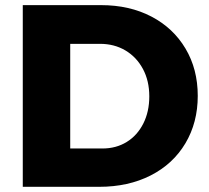

<svg xmlns="http://www.w3.org/2000/svg" viewBox="-20 -721 806 741"><path d="M743.2 -351.1Q743.2 -248 695.6 -168Q647.9 -87.9 561.5 -43.9Q475.1 0 362.8 0H67.9V-701.2H370.1Q480 -701.2 564.5 -657Q648.9 -612.8 696 -533.4Q743.2 -454.1 743.2 -351.1ZM556.2 -349.1Q556.2 -409.2 531.5 -455.1Q506.8 -501 463.9 -526.4Q420.9 -551.8 366.2 -551.8H251V-147.9H375Q428.2 -147.9 469 -173.1Q509.8 -198.2 533 -244.1Q556.2 -290 556.2 -349.1Z"/></svg>

Font: Argentum Sans
Style: Bold
Weight: 700
Designer: Julieta Ulanovsky (Modified by Cristiano Sobral)
Foundry: Julieta Ulanovsky
Version: Version 1.000; ttfautohint (v1.5.65-e2d9)